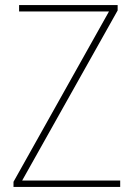

<svg xmlns="http://www.w3.org/2000/svg" viewBox="-20 -734 525 754"><path d="M452 0H33V-20L408 -689H55V-714H442V-693L67 -25H452Z"/></svg>

Font: Noto Sans Khmer SemiCondensed Thin
Style: Regular
Weight: 250
Width: 4
Designer: Danh Hong and the Monotype Design Team
Foundry: Monotype Imaging Inc.
Version: Version 2.004